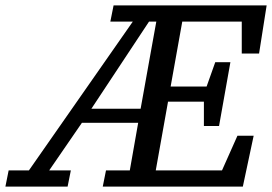

<svg xmlns="http://www.w3.org/2000/svg" viewBox="-42 -690 1006 710"><path d="M491 -360Q502 -423 513.5 -485.5Q525 -548 536 -610H509L296 -288H478ZM852 -492V-610H632L589 -370H722L754 -460H810L768 -224H712V-314H579V-312Q568 -249 556.5 -186Q545 -123 534 -60H779L836 -188H896L856 0H338L350 -60H438L469 -236H261L140 -60H220L208 0H-22L-10 -60H65L449 -610H366L378 -670H944L916 -492Z"/></svg>

Font: Source Serif 4 Caption
Style: Italic
Weight: 400
Italic angle: -12°
Designer: Frank Grießhammer
Foundry: Adobe Systems Incorporated
Version: Version 4.004;hotconv 1.0.117;makeotfexe 2.5.65602